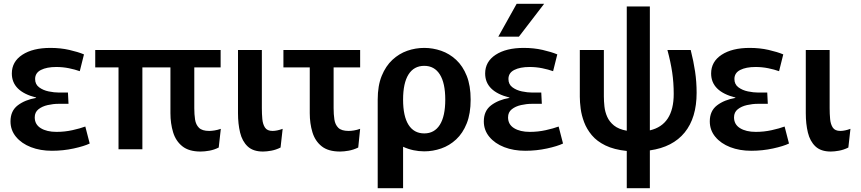

<svg xmlns="http://www.w3.org/2000/svg" viewBox="-20 -782 4512 1006"><path d="M252 8Q191 8 142 -11Q93 -30 64 -65Q35 -100 35 -146Q35 -201 73 -230Q111 -259 169 -269V-271Q42 -303 42 -397Q42 -459 97 -495Q152 -531 244 -531Q297 -531 343 -520.5Q389 -510 420 -497L398 -409Q373 -418 341 -424.5Q309 -431 275 -431Q225 -431 194.5 -415.5Q164 -400 164 -368Q164 -340 185 -324.5Q206 -309 235 -303Q264 -297 290 -297H336L339 -238H286Q259 -238 230 -231.5Q201 -225 181.5 -209.5Q162 -194 162 -167Q162 -130 193.5 -110.5Q225 -91 276 -91Q319 -91 359.5 -100Q400 -109 427 -119L450 -30Q421 -16 366 -4Q311 8 252 8Z M726 0H601V-429H479V-520H1136V-429H998V-215Q998 -183 1002 -156Q1006 -129 1022.5 -112.5Q1039 -96 1076 -96Q1088 -96 1104 -98.5Q1120 -101 1137 -107L1126 -9Q1102 3 1077 7.5Q1052 12 1031 12Q970 12 935.5 -15.5Q901 -43 887 -89Q873 -135 873 -189V-429H726Z M1450 -9Q1426 3 1401.5 7.5Q1377 12 1358 12Q1306 12 1277.5 -15Q1249 -42 1238 -87.5Q1227 -133 1227 -189V-520H1352V-215Q1352 -185 1354.5 -158Q1357 -131 1368.5 -113.5Q1380 -96 1408 -96Q1431 -96 1461 -107Z M1762 12Q1700 12 1665.5 -15.5Q1631 -43 1617 -89Q1603 -135 1603 -189V-429H1465V-520H1867V-429H1728V-215Q1728 -183 1732 -156Q1736 -129 1752.5 -112.5Q1769 -96 1807 -96Q1819 -96 1834.5 -98.5Q1850 -101 1867 -107L1857 -9Q1832 3 1807 7.5Q1782 12 1762 12Z M1959 204V-260Q1959 -333 1980 -384.5Q2001 -436 2036 -468.5Q2071 -501 2114 -516Q2157 -531 2203 -531Q2248 -531 2291.5 -516Q2335 -501 2370 -468.5Q2405 -436 2425.5 -384.5Q2446 -333 2446 -260Q2446 -187 2425.5 -135.5Q2405 -84 2370 -51.5Q2335 -19 2291.5 -4Q2248 11 2203 11Q2174 11 2146 5Q2118 -1 2092 -13V204ZM2203 -83Q2256 -83 2284.5 -128Q2313 -173 2313 -260Q2313 -347 2284.5 -392Q2256 -437 2203 -437Q2149 -437 2120.5 -392Q2092 -347 2092 -260Q2092 -173 2120.5 -128Q2149 -83 2203 -83Z M2732 8Q2671 8 2622 -11Q2573 -30 2544 -65Q2515 -100 2515 -146Q2515 -201 2553 -230Q2591 -259 2649 -269V-271Q2522 -303 2522 -397Q2522 -459 2577 -495Q2632 -531 2724 -531Q2777 -531 2823 -520.5Q2869 -510 2900 -497L2878 -409Q2853 -418 2821 -424.5Q2789 -431 2755 -431Q2705 -431 2674.5 -415.5Q2644 -400 2644 -368Q2644 -340 2665 -324.5Q2686 -309 2715 -303Q2744 -297 2770 -297H2816L2819 -238H2766Q2739 -238 2710 -231.5Q2681 -225 2661.5 -209.5Q2642 -194 2642 -167Q2642 -130 2673.5 -110.5Q2705 -91 2756 -91Q2799 -91 2839.5 -100Q2880 -109 2907 -119L2930 -30Q2901 -16 2846 -4Q2791 8 2732 8ZM2591 -590 2687 -762H2831L2699 -590Z M3264 204V9Q3197 2 3152 -20Q3107 -42 3080.5 -74Q3054 -106 3040.5 -142Q3027 -178 3022.5 -212.5Q3018 -247 3018 -275V-520H3144V-277Q3144 -252 3147 -224Q3150 -196 3161.5 -170Q3173 -144 3197 -124.5Q3221 -105 3264 -97V-748H3385V-99Q3510 -128 3510 -290Q3510 -349 3502 -403Q3494 -457 3477 -520H3599Q3614 -461 3622 -407Q3630 -353 3630 -296Q3630 -165 3567.5 -88Q3505 -11 3385 6V204Z M3916 8Q3855 8 3806 -11Q3757 -30 3728 -65Q3699 -100 3699 -146Q3699 -201 3737 -230Q3775 -259 3833 -269V-271Q3706 -303 3706 -397Q3706 -459 3761 -495Q3816 -531 3908 -531Q3961 -531 4007 -520.5Q4053 -510 4084 -497L4062 -409Q4037 -418 4005 -424.5Q3973 -431 3939 -431Q3889 -431 3858.5 -415.5Q3828 -400 3828 -368Q3828 -340 3849 -324.5Q3870 -309 3899 -303Q3928 -297 3954 -297H4000L4003 -238H3950Q3923 -238 3894 -231.5Q3865 -225 3845.5 -209.5Q3826 -194 3826 -167Q3826 -130 3857.5 -110.5Q3889 -91 3940 -91Q3983 -91 4023.5 -100Q4064 -109 4091 -119L4114 -30Q4085 -16 4030 -4Q3975 8 3916 8Z M4425 -9Q4401 3 4376.5 7.5Q4352 12 4333 12Q4281 12 4252.5 -15Q4224 -42 4213 -87.5Q4202 -133 4202 -189V-520H4327V-215Q4327 -185 4329.5 -158Q4332 -131 4343.5 -113.5Q4355 -96 4383 -96Q4406 -96 4436 -107Z"/></svg>

Font: Murecho Medium
Style: Regular
Weight: 500
Designer: Neil Summerour
Foundry: Positype
Version: Version 1.010; ttfautohint (v1.8.3)